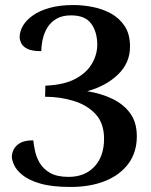

<svg xmlns="http://www.w3.org/2000/svg" viewBox="-20 -730 601 762"><path d="M260 12Q186 12 140 -1.5Q94 -15 69.5 -35Q45 -55 36 -75Q27 -95 27 -108Q27 -121 34 -136Q41 -151 59 -162Q77 -173 112 -173Q114 -155 119 -131Q124 -107 137.5 -83.5Q151 -60 178.5 -44Q206 -28 252 -28Q317 -28 355 -69Q393 -110 393 -179Q393 -241 359.5 -277Q326 -313 272.5 -329.5Q219 -346 159 -346L160 -390Q234 -393 279 -417Q324 -441 345 -477.5Q366 -514 366 -552Q366 -603 342 -636Q318 -669 262 -669Q227 -669 204 -655.5Q181 -642 168 -620.5Q155 -599 149.5 -574Q144 -549 144 -527Q106 -527 88 -536.5Q70 -546 64 -559Q58 -572 58 -582Q58 -606 71.5 -628.5Q85 -651 111.5 -669.5Q138 -688 178 -699Q218 -710 272 -710Q308 -710 347 -702.5Q386 -695 419.5 -677Q453 -659 474.5 -627Q496 -595 496 -545Q496 -480 448 -434Q400 -388 326 -368Q382 -359 426.5 -337.5Q471 -316 497 -280Q523 -244 523 -189Q523 -126 490 -81Q457 -36 398 -12Q339 12 260 12Z"/></svg>

Font: Arima Thin SemiBold
Style: Regular
Weight: 600
Version: Version 1.100